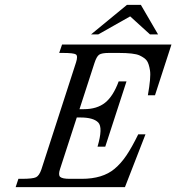

<svg xmlns="http://www.w3.org/2000/svg" viewBox="-20 -770 726 790"><path d="M630.4 -628.4H597.2L515.6 -702.6L384.3 -628.4H354.5L502.4 -750H559.6ZM578.6 -217.3 494.1 0H44.4L55.7 -34.2H69.3Q115.2 -34.2 128.4 -40.8Q141.6 -47.4 150.4 -73.2L293 -513.7Q301.3 -540 292.2 -546.1Q283.2 -552.2 237.3 -552.2H223.6L235.4 -586.9H685.5L617.7 -377.9H588.4Q601.6 -452.1 597.2 -480Q592.8 -507.8 584.5 -519.8Q576.2 -531.7 554.2 -542Q532.2 -552.2 467.8 -552.2H428.7Q398.4 -552.2 387.9 -544.9Q377.4 -537.6 368.7 -510.7L307.1 -320.8H325.2Q378.9 -320.8 412.4 -347.4Q445.8 -374 468.3 -435.1H500.5L413.1 -166.5H381.3Q404.3 -245.1 384.3 -265.9Q364.3 -286.6 311 -286.6H295.9L227.1 -74.7Q218.8 -49.8 227.8 -42Q236.8 -34.2 267.1 -34.2H316.4Q402.3 -34.2 451.2 -75.2Q478 -97.7 500.2 -130.6Q522.5 -163.6 548.8 -217.3Z"/></svg>

Font: RIT Rachana
Style: Italic
Weight: 400
Designer: Hussain KH
Version: 1.5.2